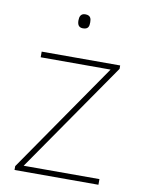

<svg xmlns="http://www.w3.org/2000/svg" viewBox="-82 -778 621 836"><g transform="rotate(10 228.0 -360.5)"><path d="M227 -721C207 -721 202 -706 202 -690C202 -673 207 -659 227 -659C251 -659 254 -673 254 -690C254 -706 251 -721 227 -721ZM412 0V-25H77L415 -513V-528H68V-503H377L41 -17V0Z"/></g></svg>

Font: Noto Sans Gujarati UI Thin
Style: Regular
Weight: 100
Designer: Jelle Bosma - Monotype Design Team, Universal Thirst
Foundry: Monotype Imaging Inc.
Version: Version 2.106